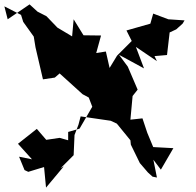

<svg xmlns="http://www.w3.org/2000/svg" viewBox="-55 -809 895 876"><path d="M778 -701 787 -716 713 -721 644 -747 631 -701 522 -670 546 -622 479 -555 445 -499 428 -574 384 -567 406 -647 326 -648 281 -721 274 -643 207 -683 157 -735 116 -756 80 -789 -20 -721 -35 -780 41 -741 51 -709 99 -642 107 -593 141 -447 195 -455 217 -474 322 -379 350 -364 366 -322 308 -222 256 -207V-169L217 -180L156 -171L113 -221L27 -153L91 -82L32 -94L57 -33L74 -25L146 -47L155 47L236 -50L222 -42L281 -101L285 -193L303 -240L313 -278L450 -258L478 -245L540 -169L542 -149L583 -65L620 -22L641 -3L661 1L637 -119L616 -118L679 -35L736 -133L644 -138L617 -203L595 -269L540 -263L550 -371L573 -400L528 -505L488 -559L602 -497L565 -595L661 -530L650 -553L707 -558L719 -661L749 -675Z"/></svg>

Font: Hussar Lance
Style: ExBd
Weight: 700
Foundry: Cannot Into Space Fonts, PlusOne Fonts
Version: Version 2.270